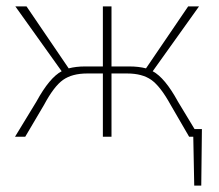

<svg xmlns="http://www.w3.org/2000/svg" viewBox="-20 -428 687 601"><path d="M589 -24H612L610 153H588L585 0H572L514 -100Q482 -158 453.5 -178Q425 -198 378 -198H329V0H302V-198H253Q206 -198 177.5 -178Q149 -158 118 -100L59 0H27L94 -110Q135 -185 173 -205L28 -408H63L195 -214Q218 -220 246 -220H302V-408H329V-220H385Q414 -220 437 -214L569 -408H603L458 -205Q496 -185 537 -110Z"/></svg>

Font: EauTestInfant Extralight
Style: Regular
Weight: 250
Designer: Christian Thalmann (Catharsis Fonts)
Version: Version 0.001;PS 000.001;hotconv 1.0.88;makeotf.lib2.5.64775